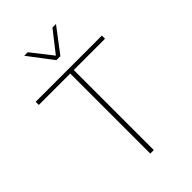

<svg xmlns="http://www.w3.org/2000/svg" viewBox="-261 -982 1077 1077"><g transform="rotate(-45 277.5 -444.0)"><path d="M540 -635H292V0H264V-635H15V-660H540ZM294 -743H262L152 -888H180L278 -763L376 -888H404Z"/></g></svg>

Font: Work Sans ExtraLight
Style: Regular
Weight: 280
Designer: Wei Huang
Foundry: Wei Huang
Version: Version 1.500